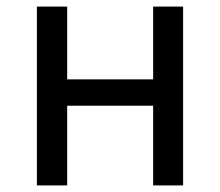

<svg xmlns="http://www.w3.org/2000/svg" viewBox="-20 -563 669 583"><path d="M92 0H184V-242H445V0H536V-543H445V-322H184V-543H92Z"/></svg>

Font: GenYoGothic2 TW R
Style: Regular
Weight: 400
Version: Version 2.100;PS 2.1;hotconv 16.6.51;makeotf.lib2.5.65220 DE